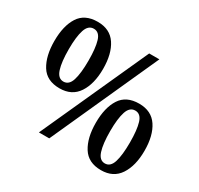

<svg xmlns="http://www.w3.org/2000/svg" viewBox="-155 -912 1148 1110"><g transform="rotate(30 419.5 -357.0)"><path d="M197 -280Q111 -280 73 -341.5Q35 -403 35 -503Q35 -604 73.5 -664Q112 -724 198 -724Q280 -724 320 -664Q360 -604 360 -503Q360 -403 319.5 -341.5Q279 -280 197 -280ZM222 0 546 -714H614L291 0ZM197 -325Q234 -325 248.5 -371.5Q263 -418 263 -503Q263 -586 249 -632Q235 -678 198 -678Q161 -678 146 -632Q131 -586 131 -503Q131 -418 146 -371.5Q161 -325 197 -325ZM641 10Q556 10 517.5 -51.5Q479 -113 479 -213Q479 -314 517.5 -374Q556 -434 642 -434Q724 -434 764 -374Q804 -314 804 -213Q804 -113 763.5 -51.5Q723 10 641 10ZM641 -35Q678 -35 692.5 -81.5Q707 -128 707 -213Q707 -296 693 -342Q679 -388 642 -388Q605 -388 590 -342Q575 -296 575 -213Q575 -128 590 -81.5Q605 -35 641 -35Z"/></g></svg>

Font: Noto Serif Georgian SemiCondensed SemiBold
Style: Regular
Weight: 600
Width: 4
Designer: Monotype Design Team, Akaki Razmadze
Foundry: Google LLC
Version: Version 2.003; ttfautohint (v1.8.4.7-5d5b)